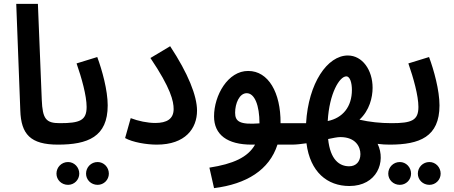

<svg xmlns="http://www.w3.org/2000/svg" viewBox="-20 -743 2348 993"><path d="M280 5C323 5 345 -19 345 -52C345 -84 328 -106 290 -106C218 -106 200 -127 196 -227L176 -723H64L85 -172C89 -49 137 5 280 5Z M485 213C517 213 543 187 543 155C543 122 517 95 485 95C451 95 425 122 425 155C425 187 451 213 485 213ZM332 213C364 213 390 187 390 155C390 122 364 95 332 95C298 95 272 122 272 155C272 187 298 213 332 213Z M279 5C434 5 537 -35 537 -198C537 -276 508 -381 483 -448L376 -415C402 -341 428 -248 428 -190C428 -120 393 -106 289 -106Z M627 -29C666 -7 738 5 791 5C939 5 999 -79 999 -171C999 -247 953 -363 860 -504L758 -443C864 -286 878 -219 878 -179C878 -128 843 -107 783 -107C743 -107 695 -117 656 -132Z M1087 230C1255 209 1373 136 1415 5H1490C1531 5 1554 -15 1554 -52C1554 -85 1535 -106 1499 -106H1431V-107C1432 -264 1368 -376 1264 -376C1159 -377 1087 -250 1087 -141C1087 -46 1156 5 1281 5H1299C1262 71 1185 105 1063 124ZM1196 -160C1196 -208 1218 -261 1256 -261C1297 -261 1322 -198 1322 -105C1219 -97 1196 -115 1196 -160Z M1489 5C1511 5 1538 2 1565 -2C1584 147 1673 219 1787 219C1929 219 1978 94 1933 1C1955 4 1976 5 1996 5C2038 5 2060 -19 2060 -52C2060 -83 2043 -106 2005 -106C1948 -106 1891 -112 1839 -124C1891 -172 1907 -239 1907 -289C1907 -381 1854 -456 1779 -456C1673 -456 1575 -313 1563 -106C1540 -106 1517 -106 1498 -106ZM1771 -348C1791 -348 1800 -313 1800 -278C1800 -191 1753 -133 1675 -117C1683 -260 1736 -348 1771 -348ZM1786 117C1736 117 1688 84 1677 -24C1702 -29 1724 -34 1740 -34C1820 -34 1844 17 1844 54C1844 92 1822 117 1786 117Z M2201 213C2233 213 2259 187 2259 155C2259 122 2233 95 2201 95C2167 95 2141 122 2141 155C2141 187 2167 213 2201 213ZM2048 213C2080 213 2106 187 2106 155C2106 122 2080 95 2048 95C2014 95 1988 122 1988 155C1988 187 2014 213 2048 213Z M1995 5C2150 5 2253 -35 2253 -198C2253 -276 2224 -381 2199 -448L2092 -415C2118 -341 2144 -248 2144 -190C2144 -120 2109 -106 2005 -106Z"/></svg>

Font: Noto Sans Arabic Cond SemBd
Style: Regular
Weight: 600
Width: 3
Designer: Monotype Design Team, Nadine Chahine, Nizar Qandah and Khaled Hosny
Foundry: Monotype Imaging Inc.
Version: Version 2.012